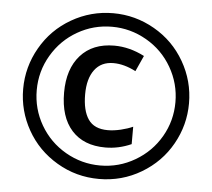

<svg xmlns="http://www.w3.org/2000/svg" viewBox="-52 -781 936 847"><g transform="rotate(5 416.0 -357.0)"><path d="M436 -504.9Q381.8 -504.9 352.5 -465.6Q323.2 -426.3 323.2 -356.9Q323.2 -285.2 349.6 -246.6Q376 -208 436 -208Q462.9 -208 493.7 -215.3Q524.4 -222.7 546.9 -232.9V-155.8Q490.7 -130.9 432.1 -130.9Q335.9 -130.9 283 -189.7Q230 -248.5 230 -356.9Q230 -461.4 283.7 -521.7Q337.4 -582 433.1 -582Q500.5 -582 566.9 -547.9L535.2 -478Q483.4 -504.9 436 -504.9ZM48.8 -356.9Q48.8 -454.6 97.7 -540Q146.5 -625.5 231.9 -674.8Q317.4 -724.1 416 -724.1Q513.7 -724.1 599.1 -675.3Q684.6 -626.5 733.9 -541Q783.2 -455.6 783.2 -356.9Q783.2 -260.7 735.8 -176.3Q688.5 -91.8 603 -41Q517.6 9.8 416 9.8Q314.9 9.8 229.5 -40.8Q144 -91.3 96.4 -175.8Q48.8 -260.3 48.8 -356.9ZM108.9 -356.9Q108.9 -273.9 150.1 -202.9Q191.4 -131.8 262.7 -90.8Q334 -49.8 416 -49.8Q499 -49.8 570.3 -91.6Q641.6 -133.3 682.4 -203.9Q723.1 -274.4 723.1 -356.9Q723.1 -439 681.9 -510.5Q640.6 -582 569.1 -623Q497.6 -664.1 416 -664.1Q334 -664.1 263.4 -623.5Q192.9 -583 150.9 -511.7Q108.9 -440.4 108.9 -356.9Z"/></g></svg>

Font: TypoPRO Open Sans
Style: Regular
Weight: 600
Foundry: Ascender Corporation
Version: Version 1.10